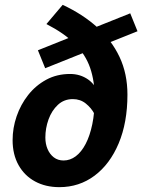

<svg xmlns="http://www.w3.org/2000/svg" viewBox="-20 -760 589 792"><path d="M224.9 12Q168.1 12 124.7 -11.5Q81.2 -35 56.6 -78.8Q32 -122.7 32 -182Q32 -231.9 48.5 -280.1Q65 -328.4 96 -367.9Q127 -407.4 170.7 -431.1Q214.5 -454.9 269.1 -454.9Q311 -454.9 343.6 -432.1Q376.2 -409.3 389.2 -363.2L369.4 -290.4Q356.8 -314.5 334.1 -332.8Q311.4 -351.2 280.4 -351.2Q244.2 -351.2 218.8 -327.6Q193.4 -303.9 180.2 -267.5Q167.1 -231 167.1 -192.7Q167.1 -166.6 176.1 -145.3Q185.2 -123.9 202 -110.9Q218.9 -98 242.3 -98Q269.2 -98 292.5 -115.4Q315.8 -132.9 333.3 -166.3Q350.8 -199.8 360.7 -247.5Q370.6 -295.2 370.6 -355.6Q370.6 -425.9 351.7 -480.3Q332.8 -534.7 289.4 -578.5Q246 -622.4 171.5 -660.8L238.5 -740Q320.3 -702 380.3 -648.3Q440.3 -594.5 473 -525.3Q505.7 -456 505.7 -369.8Q505.7 -254.4 469.5 -168.5Q433.3 -82.6 370 -35.3Q306.7 12 224.9 12ZM166.4 -478.6 136.4 -552.6 517.2 -705.1 547.2 -631.1Z"/></svg>

Font: Source Sans 3
Style: Italic
Weight: 200
Italic angle: -11°
Designer: Paul D. Hunt
Foundry: Adobe
Version: Version 3.046;hotconv 1.0.118;makeotfexe 2.5.65603